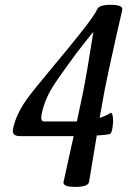

<svg xmlns="http://www.w3.org/2000/svg" viewBox="-20 -750 516 779"><path d="M476.1 -710.4Q475.6 -709 447.3 -583.3Q418.9 -457.5 403.8 -380.4Q397.9 -350.6 384.3 -271.5Q411.1 -280.3 428.7 -292Q432.6 -294.4 436 -284.2Q439.9 -272 438.5 -251Q435.5 -207.5 424.3 -205.6Q404.8 -202.1 372.6 -200.2L341.3 -11.7Q337.4 8.3 285.6 8.3Q233.9 8.3 237.8 -11.7Q240.2 -23.4 278.8 -197.8H61Q32.2 -197.8 32.2 -218.3Q32.2 -222.7 33.2 -228Q43.9 -282.7 86.4 -344.2Q109.9 -377.9 203.1 -489.3Q265.1 -563.5 298.3 -605.5Q364.3 -688 373.5 -710.9Q381.3 -730.5 427.7 -730.5Q480 -730.5 476.1 -710.4ZM358.9 -621.1Q338.4 -596.7 292 -536.6Q209.5 -424.8 189.5 -390.6Q159.2 -339.8 148.4 -283.7Q143.6 -257.3 159.7 -257.3H292Q301.3 -300.8 317.9 -380.4Q334.5 -464.8 358.9 -621.1Z"/></svg>

Font: Dai Banna SIL Light
Style: BoldOblique
Weight: 700
Italic angle: -11°
Designer: Victor Gaultney
Foundry: SIL International
Version: Version 2.000